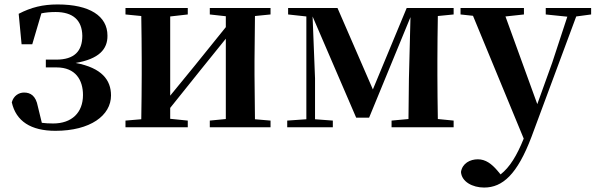

<svg xmlns="http://www.w3.org/2000/svg" viewBox="-20 -572 2679 863"><path d="M229 16C386 16 479 -53 479 -143C479 -212 438 -267 320 -289C425 -307 464 -351 463 -412C463 -500 383 -552 239 -552C172 -552 120 -539 64 -510L77 -373H125L166 -512C185 -516 206 -518 230 -518C307 -518 349 -482 350 -411C350 -342 314 -304 233 -304H186V-269H234C320 -269 353 -212 353 -145C353 -66 303 -17 219 -17C199 -17 183 -18 168 -20L150 -94C141 -142 117 -156 88 -156C65 -156 41 -142 33 -112C52 -27 119 16 229 16Z M923 -507 995 -499V-450L853 -274L745 -142V-498L824 -507V-536H544V-507L615 -500C616 -442 617 -357 617 -301V-235C617 -179 616 -94 615 -36L544 -30V0H824V-30L745 -38V-87L882 -258L995 -398V-37L923 -30V0H1196V-30L1126 -36L1124 -235V-301L1126 -500L1196 -507V-536H923Z M1357 0H1476V-30L1396 -36V-220L1385 -498L1581 -43H1639L1825 -495L1818 -218L1816 -37L1740 -30V0H2019V-30L1948 -37C1947 -94 1946 -179 1946 -235V-301C1946 -356 1947 -442 1948 -500L2019 -507V-536H1808L1656 -170L1497 -536H1275V-507L1357 -498V-36L1271 -30V0Z M2433 -507 2530 -497 2462 -290 2395 -104 2252 -498 2335 -507V-536H2050V-507L2106 -501L2334 51C2303 128 2271 180 2230 212L2215 194C2190 165 2163 144 2128 144C2093 144 2058 162 2052 201C2055 245 2104 271 2156 271C2239 271 2305 212 2369 43L2570 -498L2637 -507V-536H2433Z"/></svg>

Font: Noto Serif SC
Style: Bold
Weight: 700
Designer: Ryoko NISHIZUKA 西塚涼子 (kana & ideographs); Frank Grießhammer (Latin, Greek & Cyrillic); Wenlong ZHANG 张文龙 (bopomofo); San
Foundry: Adobe
Version: Version 2.001;hotconv 1.1.0;makeotfexe 2.6.0